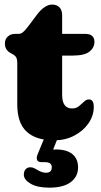

<svg xmlns="http://www.w3.org/2000/svg" viewBox="-20 -618 452 862"><path d="M34.5 -376 26.5 -380.5Q2 -394 2 -423Q2 -442 15 -454Q28 -466 49 -466H64.5Q73.5 -466 82.8 -473.2Q92 -480.5 106 -499L147.5 -554Q162 -573.5 179.5 -585.5Q197 -597.5 214 -597.5Q234.5 -597.5 246.8 -585.2Q259 -573 259 -549V-466H361.5Q404 -466 404 -430Q404 -404 381.5 -386.2Q359 -368.5 307 -368.5H259V-192.5Q259 -131 303.5 -131Q322 -131 334.8 -141.5Q347.5 -152 358 -162.2Q368.5 -172.5 380.5 -171.5Q401 -171 401 -138Q401 -98.5 377.2 -64.2Q353.5 -30 313.2 -9Q273 12 223.5 12Q141.5 12 99.5 -27Q57.5 -66 57.5 -149.5V-333.5Q57.5 -353 52.2 -361.2Q47 -369.5 34.5 -376ZM183.5 -9H243.5L218.5 53.5Q224.5 53 230.5 53Q279 53 304.8 73.8Q330.5 94.5 330.5 133.5Q330.5 175 297.5 199.8Q264.5 224.5 201.5 224.5Q148 224.5 117.5 206.8Q87 189 87 166Q87 151 95 142Q103 133 116 133Q125.5 133 133.2 136.8Q141 140.5 149 145.5Q168.5 157.5 187 157.5Q212.5 157.5 212.5 132.5Q212.5 110 181 110H166.5Q150.5 110 146.5 100Q142.5 90 149 74.5Z"/></svg>

Font: Fraunces 72pt S100 Black
Style: Regular
Weight: 900
Version: Version 1.000; ttfautohint (v1.8.3)